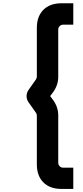

<svg xmlns="http://www.w3.org/2000/svg" viewBox="-20 -958 518 1196"><path d="M436.5 218.8V86.4H373Q360.4 86.4 351.6 77.4Q342.8 68.4 342.8 55.2V-238.8Q342.8 -289.6 312.5 -332.5L292.5 -359.4L312.5 -386.2Q342.8 -429.2 342.8 -480V-773.9Q342.8 -786.1 351.6 -795.2Q360.4 -804.2 373 -804.2H436.5V-937.5H362.3Q290.5 -937.5 250 -896.5Q209.5 -855.5 209.5 -784.2V-480Q209.5 -473.1 204.1 -463.4L157.2 -397Q145.5 -379.9 145.5 -359.4Q145.5 -338.9 157.2 -321.8L204.1 -255.4Q209.5 -247.1 209.5 -238.8V65.4Q209.5 137.2 250 178Q290.5 218.8 362.3 218.8Z"/></svg>

Font: Manrope3 ExtraBold
Style: Bold
Weight: 800
Width: 4
Designer: Mikhail Sharanda
Foundry: Mikhail Sharanda
Version: Version 3.000;PS 003.000;hotconv 1.0.88;makeotf.lib2.5.64775